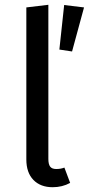

<svg xmlns="http://www.w3.org/2000/svg" viewBox="-20 -770 371 802"><path d="M90 -104V-739L182 -750V-106Q182 -84 189.5 -74Q197 -64 215 -64Q234 -64 249 -70L273 -6Q240 12 200 12Q149 12 119.5 -18.5Q90 -49 90 -104ZM228 -563 281 -555 331 -739 248 -749Z"/></svg>

Font: Wolseley Sans
Style: Regular
Weight: 400
Designer: Carrois Corporate & Edenspiekermann AG
Foundry: Carrois Corporate GbR & Edenspiekermann AG
Version: Version 4.202